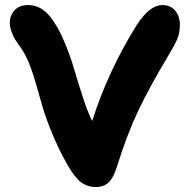

<svg xmlns="http://www.w3.org/2000/svg" viewBox="-20 -752 744 763"><path d="M361.8 -8.8Q326.2 -8.8 300.5 -28.8Q274.9 -48.8 244.1 -104Q211.4 -162.6 187 -222.2Q162.6 -281.7 149.2 -327.1Q135.7 -372.6 124.3 -414.3Q112.8 -456.1 98.4 -493.4Q84 -530.8 64.9 -559.1Q47.4 -584 41 -593.8Q34.7 -603.5 26.9 -623.3Q19 -643.1 19 -661.1Q19 -690.4 37.8 -711.2Q56.6 -731.9 91.8 -731.9Q144.5 -731.9 182.1 -682.1Q210 -646.5 234.4 -589.1Q258.8 -531.7 273.9 -479.7Q289.1 -427.7 308.8 -366.9Q328.6 -306.2 346.2 -271Q409.2 -469.2 522.9 -651.9Q553.7 -697.8 577.9 -714.8Q602.1 -731.9 626 -731.9Q657.7 -731.9 676.3 -709.5Q694.8 -687 694.8 -654.8Q694.8 -622.6 685.3 -599.1Q675.8 -575.7 647 -527.8Q574.7 -407.2 529.3 -311.8Q483.9 -216.3 443.8 -86.9Q431.2 -45.4 411.6 -27.1Q392.1 -8.8 361.8 -8.8Z"/></svg>

Font: Shantell Sans Bouncy
Style: Bold
Weight: 700
Designer: Stephen Nixon, Anya Danilova, Shantell Martin
Foundry: Arrow Type
Version: Version 1.006;[9816181b4]